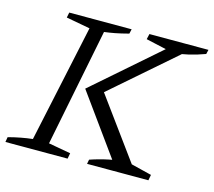

<svg xmlns="http://www.w3.org/2000/svg" viewBox="-95 -769 987 886"><g transform="rotate(15 398.0 -326.5)"><path d="M1 0 5 -24Q35 -32 64 -37.5Q93 -43 120 -46L240 -607L126 -628L131 -653H429L424 -631Q386 -621 359.5 -616Q333 -611 309 -608L197 -46L303 -27L298 0ZM391 0 395 -21Q439 -36 482.5 -45Q526 -54 568 -57L689 -27L684 0ZM642 -597 508 -627 514 -653H796L791 -632Q712 -603 642 -597ZM713 -643 712 -628 356 -318 362 -365 608 -28 601 -10H526L293 -333L648 -643Z"/></g></svg>

Font: Piazzolla Thin Light
Style: Italic
Weight: 300
Italic angle: -11.3°
Version: Version 2.005